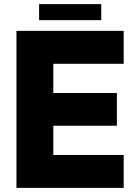

<svg xmlns="http://www.w3.org/2000/svg" viewBox="-20 -913 664 933"><path d="M581 0H60V-763H581V-603H239V-461H548V-302H239V-160H581ZM472 -815H170V-893H472Z"/></svg>

Font: Open Sauce One Black
Style: Regular
Weight: 900
Designer: Alfredo Marco Pradil
Foundry: Creative Sauce Fz LLC
Version: Version 1.477